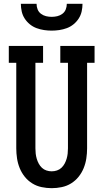

<svg xmlns="http://www.w3.org/2000/svg" viewBox="-20 -975 540 1003"><path d="M250 8Q224 8 197.5 2.5Q171 -3 148.5 -17Q126 -31 109.5 -51.5Q93 -72 83 -96.5Q73 -121 69 -147.5Q65 -174 65 -200V-647H26V-735H205V-647H165V-200Q165 -186 166.5 -172.5Q168 -159 172 -145.5Q176 -132 182.5 -120Q189 -108 199 -98.5Q209 -89 222.5 -84.5Q236 -80 250 -80Q264 -80 277.5 -84.5Q291 -89 301 -98.5Q311 -108 317.5 -120Q324 -132 328 -145.5Q332 -159 333.5 -172.5Q335 -186 335 -200V-647H295V-735H474V-647H435V-200Q435 -174 431 -147.5Q427 -121 417 -96.5Q407 -72 390.5 -51.5Q374 -31 351.5 -17Q329 -3 302.5 2.5Q276 8 250 8ZM250 -815Q230 -815 210 -818Q190 -821 171 -828Q152 -835 136 -848Q120 -861 109 -878Q98 -895 93.5 -915Q89 -935 89 -955H171Q171 -940 176.5 -926Q182 -912 194 -903Q206 -894 220.5 -890.5Q235 -887 250 -887Q265 -887 279.5 -890.5Q294 -894 306 -903Q318 -912 323.5 -926Q329 -940 329 -955H411Q411 -935 406.5 -915Q402 -895 391 -878Q380 -861 364 -848Q348 -835 329 -828Q310 -821 290 -818Q270 -815 250 -815Z"/></svg>

Font: Iosevka Curly Slab Semibold
Style: Regular
Weight: 600
Monospace: yes
Designer: Belleve Invis
Foundry: Belleve Invis
Version: Version 22.1.2; ttfautohint (v1.8.4)